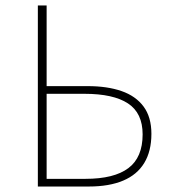

<svg xmlns="http://www.w3.org/2000/svg" viewBox="-20 -680 640 700"><path d="M118 0V-660H150V-366H300Q371 -366 423 -348Q475 -330 503.5 -291.5Q532 -253 532 -192Q532 -129 506 -86Q480 -43 429 -21.5Q378 0 304 0ZM150 -28H292Q396 -28 448 -67Q500 -106 500 -190Q500 -268 446.5 -303Q393 -338 288 -338H150Z"/></svg>

Font: Source Code Pro ExtraLight
Style: Regular
Weight: 200
Monospace: yes
Designer: Paul D. Hunt, Teo Tuominen
Foundry: Adobe
Version: Version 1.026;hotconv 1.1.0;makeotfexe 2.6.0